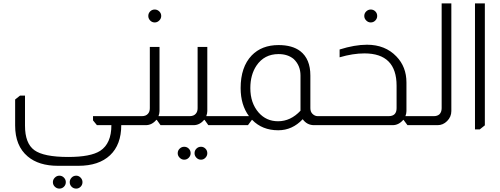

<svg xmlns="http://www.w3.org/2000/svg" viewBox="-20 -736 2940 1129"><path d="M127 -174V3Q127 107 182 147Q237 187 381 187Q513 187 569 151Q635 108 635 0H550L527 -28V-53H711V0H693Q693 115 627 177Q561 239 441 239H321Q208 239 143 184Q69 122 69 2V-151L98 -174ZM329 297Q345 297 356 308.5Q367 320 367 335Q367 351 356 362Q345 373 329 373Q314 373 302.5 362Q291 351 291 335Q291 320 302.5 308.5Q314 297 329 297ZM428 297Q443 297 454 308.5Q465 320 465 335Q465 351 454 362Q443 373 428 373Q412 373 401 362Q390 351 390 335Q390 320 401 308.5Q412 297 428 297Z M890 -680Q905 -680 916.5 -669Q928 -658 928 -642Q928 -627 916.5 -615.5Q905 -604 890 -604Q874 -604 863 -615.5Q852 -627 852 -642Q852 -658 863 -669Q874 -680 890 -680ZM918 -460V-83Q918 -69 912 -53H967V0H924L902 -31H899Q873 0 837 0H679V-53H814Q838 -53 850 -67Q861 -79 861 -100V-460Z M1199 -460V-83Q1199 -69 1193 -53H1248V0H1205L1183 -31H1180Q1154 0 1118 0H960V-53H1095Q1119 -53 1131 -67Q1142 -79 1142 -100V-460ZM1063 127Q1079 127 1090 138Q1101 149 1101 165Q1101 180 1090 191.5Q1079 203 1063 203Q1048 203 1036.5 191.5Q1025 180 1025 165Q1025 149 1036.5 138Q1048 127 1063 127ZM1162 127Q1177 127 1188 138Q1199 149 1199 165Q1199 180 1188 191.5Q1177 203 1162 203Q1146 203 1135 191.5Q1124 180 1124 165Q1124 149 1135 138Q1146 127 1162 127Z M1444 -53Q1395 -119 1395 -218Q1395 -342 1460 -410Q1519 -471 1618 -471Q1699 -471 1746 -435Q1805 -389 1805 -292V-100Q1805 -79 1817 -67Q1831 -53 1848 -53H1852V0H1827Q1785 0 1760 -35Q1699 30 1616 30Q1522 30 1463 -31H1461L1438 0H1241V-53ZM1747 -292Q1747 -351 1707 -389Q1672 -418 1618 -418Q1534 -418 1488 -350Q1452 -296 1452 -218Q1452 -130 1501 -74Q1546 -23 1615 -23Q1689 -23 1747 -85Z M2160 -680Q2176 -680 2187 -669Q2198 -658 2198 -642Q2198 -627 2187 -615.5Q2176 -604 2160 -604Q2145 -604 2133.5 -615.5Q2122 -627 2122 -642Q2122 -658 2133.5 -669Q2145 -680 2160 -680ZM1977 -445Q2066 -473 2138 -473Q2245 -473 2311 -404Q2370 -343 2370 -251V-83Q2370 -69 2364 -53H2402V0H2376L2353 -31H2351Q2324 0 2289 0H1844V-53H2265Q2312 -53 2312 -100V-232Q2312 -422 2123 -422Q2055 -422 1977 -399Z M2634 -716V-83Q2634 -49 2609 -24Q2585 0 2553 0H2395V-53H2530Q2552 -53 2564 -64Q2577 -77 2577 -100V-716Z M2831 -716V1L2801 25H2773V-716Z"/></svg>

Font: Almarai Light
Style: Regular
Weight: 300
Designer: Boutros International 2019
Foundry: Created by Boutros International 2019
Version: Version 1.10